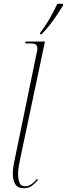

<svg xmlns="http://www.w3.org/2000/svg" viewBox="-20 -978 351 1008"><path d="M106 10Q72 10 59.5 -12Q47 -34 47 -66Q47 -89 52 -114.5Q57 -140 62 -164L174 -707Q176 -715 176 -718Q176 -721 176 -723Q176 -735 169.5 -742.5Q163 -750 137 -750H112L115 -760H216L88 -154Q82 -126 78.5 -105.5Q75 -85 75 -66Q75 -37 82.5 -18.5Q90 0 112 0Q143 0 174 -39L179 -33Q163 -14 146.5 -2Q130 10 106 10ZM191 -806Q216 -838 239 -877.5Q262 -917 281 -958H311V-950Q292 -917 261 -873.5Q230 -830 198 -798H190Z"/></svg>

Font: Noto Serif Display ExtraCondensed Thin
Style: Italic
Weight: 100
Width: 2
Italic angle: -12°
Designer: Monotype Design Team
Foundry: Monotype Imaging Inc.
Version: Version 2.009